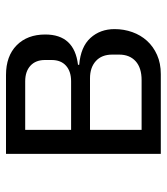

<svg xmlns="http://www.w3.org/2000/svg" viewBox="22 -578 556 640"><g transform="rotate(-90 300.0 -258.0)"><path d="M107 -516H370Q433 -516 469 -480.5Q505 -445 505 -385Q505 -288 404 -276V-272Q464 -267 493.5 -234.5Q523 -202 523 -154Q523 -123 513 -95Q503 -67 484 -46Q465 -25 437 -12.5Q409 0 373 0H107ZM353 -64Q394 -64 416 -84Q438 -104 438 -139V-162Q438 -197 416.5 -216.5Q395 -236 359 -236H187V-64ZM349 -299Q382 -299 401 -316Q420 -333 420 -364V-386Q420 -417 401 -434.5Q382 -452 349 -452H187V-299Z"/></g></svg>

Font: IBM Plaex Mono
Style: Regular
Weight: 400
Designer: Mike Abbink, Paul van der Laan, Pieter van Rosmalen
Foundry: Bold Monday
Version: Version 2.003